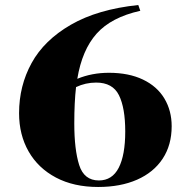

<svg xmlns="http://www.w3.org/2000/svg" viewBox="-20 -733 742 765"><path d="M288 -419Q346 -443 414 -443Q493 -443 549.5 -416Q606 -389 635 -340.5Q664 -292 664 -230Q664 -155 628 -100.5Q592 -46 526 -17Q460 12 371 12Q274 12 203 -25.5Q132 -63 94 -129.5Q56 -196 56 -282Q56 -391 106 -482Q156 -573 262.5 -634.5Q369 -696 531 -713L539 -690Q423 -664 365 -599Q307 -534 288 -419ZM283 -386Q276 -326 276 -241Q276 -137 295.5 -75.5Q315 -14 374 -14Q427 -14 453 -64.5Q479 -115 479 -209Q479 -303 454 -353.5Q429 -404 363 -404Q321 -404 283 -386Z"/></svg>

Font: Chonburi
Style: Regular
Weight: 400
Designer: Thanarat Vachiruckul and Stawix Ruecha
Foundry: Cadson Demak & Katatrad
Version: Version 1.000